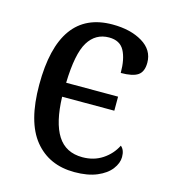

<svg xmlns="http://www.w3.org/2000/svg" viewBox="-89 -618 619 700"><g transform="rotate(15 220.5 -268.0)"><path d="M49 -265Q49 -546 251 -546Q319 -546 364 -519Q409 -492 409 -444Q409 -410 389.5 -396.5Q370 -383 325 -383Q325 -436 308.5 -466.5Q292 -497 251 -497Q200 -497 172.5 -452Q145 -407 142 -297H338V-244H141Q144 -147 175 -98.5Q206 -50 269 -50Q312 -50 344.5 -71.5Q377 -93 394 -127Q409 -115 409 -88Q409 -65 391.5 -42Q374 -19 339.5 -4.5Q305 10 255 10Q159 10 104 -57.5Q49 -125 49 -265Z"/></g></svg>

Font: Noto Serif Narrow
Style: Regular
Weight: 400
Width: 4
Designer: Monotype Design Team
Foundry: Monotype Imaging Inc.
Version: Version 1.001